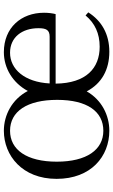

<svg xmlns="http://www.w3.org/2000/svg" viewBox="184 -755 586 994"><g transform="rotate(-90 477.0 -258.0)"><path d="M297 -16C199 -16 137 -102 137 -257C137 -413 199 -499 297 -499C397 -499 457 -411 457 -255C457 -100 397 -16 297 -16ZM297 15C378 15 457 -25 501 -102C542 -24 614 15 706 15C799 15 867 -26 910 -94L894 -108C854 -60 801 -35 732 -35C622 -35 543 -104 541 -263H901C905 -279 908 -299 908 -323C908 -441 831 -531 704 -531C621 -531 545 -485 503 -407C460 -489 378 -531 297 -531C169 -531 48 -436 48 -258C48 -79 165 15 297 15ZM542 -294C549 -424 616 -499 701 -499C781 -499 828 -437 828 -352C828 -312 819 -294 784 -294Z"/></g></svg>

Font: Source Han Serif CN
Style: Regular
Weight: 400
Designer: Ryoko NISHIZUKA 西塚涼子 (kana & ideographs); Frank Grießhammer (Latin, Greek & Cyrillic); Wenlong ZHANG 张文龙 (bopomofo); San
Foundry: Adobe
Version: Version 2.003;hotconv 1.1.1;makeotfexe 2.6.0